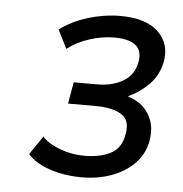

<svg xmlns="http://www.w3.org/2000/svg" viewBox="-42 -750 533 558"><g transform="rotate(5 225.0 -471.5)"><path d="M217 -233Q165 -233 122.5 -247.5Q80 -262 58 -287L95 -341Q112 -322 146.5 -309Q181 -296 219 -296Q263 -296 294 -311.5Q325 -327 332 -367Q341 -410 314 -426.5Q287 -443 239 -443H158L169 -506H237Q282 -506 313 -524.5Q344 -543 351 -579Q358 -614 338 -630Q318 -646 275 -646Q241 -646 204.5 -634.5Q168 -623 139 -601L112 -655Q146 -681 193.5 -695.5Q241 -710 288 -710Q363 -710 399 -675Q435 -640 424 -586Q416 -548 390.5 -522Q365 -496 331 -480V-478Q356 -471 374 -454.5Q392 -438 400.5 -413Q409 -388 403 -353Q395 -315 368 -288Q341 -261 301.5 -247Q262 -233 217 -233Z"/></g></svg>

Font: Nunito Sans 7pt SemiCondensed Medium
Style: Italic
Weight: 500
Width: 4
Italic angle: -9°
Designer: Vernon Adams
Foundry: Vernon Adams
Version: Version 3.101;gftools[0.9.27]